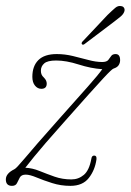

<svg xmlns="http://www.w3.org/2000/svg" viewBox="-28 -613 436 641"><path d="M294 -80.5Q289 -45 268.5 -18.8Q248 7.5 207 7.5Q175 7.5 146 -1.8Q117 -11 94.2 -20.5Q71.5 -30 58 -30Q43.5 -30 38.2 -20.5Q33 -11 28.8 -1.8Q24.5 7.5 12 7.5Q-8.5 7.5 -8.5 -14Q-8.5 -34 20 -48Q24 -50 31.2 -57.8Q38.5 -65.5 53.8 -83.5Q69 -101.5 97.2 -134.2Q125.5 -167 172 -219Q231 -285 265.2 -323.8Q299.5 -362.5 313.5 -382Q275.5 -384.5 234.2 -397.8Q193 -411 159.5 -411Q130.5 -411 119.5 -401.2Q108.5 -391.5 108.5 -377Q108.5 -370.5 110.5 -365Q112.5 -359.5 119 -353.5Q128 -344.5 128 -334Q128 -316.5 110 -316.5Q97.5 -316.5 88.8 -327.2Q80 -338 80 -356.5Q80 -392.5 100.2 -412.5Q120.5 -432.5 161.5 -432.5Q188.5 -432.5 215.2 -426Q242 -419.5 267 -412.8Q292 -406 313 -406Q328 -406 333.5 -412.8Q339 -419.5 343.2 -426Q347.5 -432.5 358 -432.5Q373 -432.5 373 -412Q373 -403 368.2 -395.5Q363.5 -388 351 -384Q348 -383 340.8 -376.2Q333.5 -369.5 316.5 -351.2Q299.5 -333 268 -297.8Q236.5 -262.5 185.5 -205Q148 -163 124.8 -136Q101.5 -109 86 -90Q70.5 -71 56.5 -53Q80 -52 104 -42.2Q128 -32.5 154.2 -23.2Q180.5 -14 210.5 -14Q234 -14 252 -29.2Q270 -44.5 277 -83Q278.5 -94.5 287.5 -93.5Q295.5 -93 294 -80.5ZM331 -563Q347 -578.5 356.8 -586.8Q366.5 -595 377 -592.5Q384 -591.5 386.8 -585.5Q389.5 -579.5 386 -572Q382.5 -564 373.5 -556.8Q364.5 -549.5 353.5 -541L255 -466.5Q249 -461.5 245.5 -465.5Q243.5 -468 245.2 -471.2Q247 -474.5 249.5 -476.5Z"/></svg>

Font: Fraunces 144pt S100 Thin
Style: Italic
Weight: 100
Italic angle: -16°
Version: Version 1.000; ttfautohint (v1.8.3)